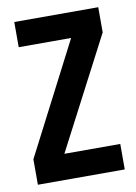

<svg xmlns="http://www.w3.org/2000/svg" viewBox="-69 -606 462 653"><g transform="rotate(-10 162.0 -279.5)"><path d="M9 -88V0H309V-88H116L316 -472V-559H26V-472H207Z"/></g></svg>

Font: Modon Arabic
Style: Bold
Weight: 700
Designer: Ahmedzaza
Foundry: Ahmedzaza
Version: Version 2.010